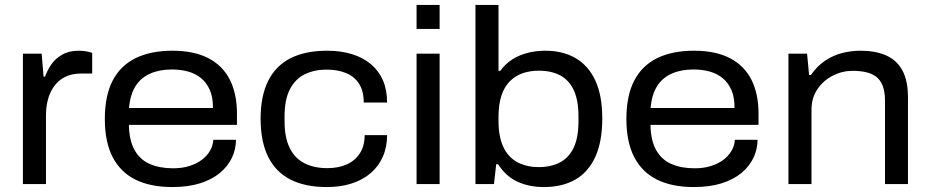

<svg xmlns="http://www.w3.org/2000/svg" viewBox="-20 -744 3757 776"><path d="M72.6 0V-527H148.4L156.1 -434.4H162.1Q170.4 -458.1 186.5 -482.3Q202.6 -506.4 230.6 -522.7Q258.5 -539 297.8 -539Q313.4 -539 328 -536.5Q342.5 -533.9 352.6 -530.4V-446.8H309.3Q269.6 -446.8 242.5 -432.9Q215.4 -418.9 198.1 -394.5Q180.9 -370.1 173.4 -340.5Q165.8 -311 165.8 -278.9V0Z M676.2 12Q588.7 12 528.1 -17.7Q467.5 -47.5 435.6 -108.5Q403.7 -169.5 403.7 -263Q403.7 -357 435.1 -417.8Q466.5 -478.5 527.6 -508.8Q588.6 -539 677 -539Q764.2 -539 822.3 -508.8Q880.3 -478.6 909 -421.7Q937.7 -364.8 937.7 -284.9V-239.3H501Q502.1 -176.5 524 -137.4Q546 -98.3 585.8 -81.1Q625.5 -63.8 680.1 -63.8Q715.9 -63.8 745.2 -73Q774.5 -82.2 795.4 -97.8Q816.3 -113.4 828.7 -134.6Q841 -155.8 842 -178.9H933.9Q933.4 -140.3 917.2 -106.1Q900.9 -72 869.1 -45.3Q837.3 -18.7 789.1 -3.3Q741 12 676.2 12ZM501.5 -307.6H840.8Q840.8 -351.5 827.8 -381Q814.7 -410.6 791.6 -429Q768.5 -447.4 738.6 -455.3Q708.8 -463.2 674.8 -463.2Q624.7 -463.2 586.9 -446.5Q549.1 -429.8 527.6 -395.6Q506.1 -361.3 501.5 -307.6Z M1300.8 12Q1212.9 12 1153.5 -18.5Q1094.2 -48.9 1063.7 -110.4Q1033.3 -171.9 1033.3 -264Q1033.3 -355.2 1063.5 -416.4Q1093.7 -477.6 1153.5 -508.3Q1213.4 -539 1301.7 -539Q1358.3 -539 1403.1 -525Q1447.9 -511.1 1479.5 -484.3Q1511.1 -457.5 1527.8 -419Q1544.5 -380.4 1544.5 -329.7H1450.1Q1450.1 -375.3 1431.6 -404.9Q1413 -434.4 1379.1 -448.5Q1345.2 -462.6 1300.7 -462.6Q1248.9 -462.6 1210.6 -443.2Q1172.4 -423.8 1151.2 -382.3Q1130.1 -340.7 1130.1 -273.8V-253.2Q1130.1 -188.2 1150.8 -146.2Q1171.4 -104.1 1210.5 -84.2Q1249.6 -64.4 1302.9 -64.4Q1347.4 -64.4 1381.3 -79.4Q1415.2 -94.5 1434.5 -124.5Q1453.8 -154.6 1453.8 -197.9H1544.5Q1544.5 -149.5 1527.3 -110.7Q1510.1 -71.8 1478.5 -44.6Q1446.9 -17.4 1402.2 -2.7Q1357.4 12 1300.8 12Z M1663.6 -627V-724H1756.8V-627ZM1663.6 0V-527H1756.8V0Z M2178 12Q2117.7 12 2070.6 -10.1Q2023.6 -32.3 1993.1 -80.2H1985.5L1976.4 0H1901.6V-724H1994.8V-457.5H2001.8Q2021.8 -485.2 2049.4 -503.2Q2077.1 -521.1 2111.4 -530Q2145.6 -539 2184.1 -539Q2254.9 -539 2306.4 -509Q2358 -479.1 2386.1 -418.5Q2414.2 -358 2414.2 -265.4Q2414.2 -171.4 2385.9 -109.6Q2357.5 -47.9 2304.9 -18Q2252.4 12 2178 12ZM2158 -68.7Q2207.4 -68.7 2243.3 -87.6Q2279.2 -106.4 2298.6 -147.2Q2318 -187.9 2318 -253.7V-272.8Q2318 -338.2 2299.3 -378.9Q2280.5 -419.6 2244.7 -439Q2208.8 -458.3 2157.6 -458.3Q2122.6 -458.3 2093.1 -448.3Q2063.6 -438.2 2041.2 -416.1Q2018.8 -394 2006.8 -358.1Q1994.8 -322.1 1994.8 -270.8V-255.6Q1994.8 -192.7 2013.6 -151.5Q2032.4 -110.3 2069.2 -89.5Q2106 -68.7 2158 -68.7Z M2784.2 12Q2696.7 12 2636.1 -17.7Q2575.5 -47.5 2543.6 -108.5Q2511.7 -169.5 2511.7 -263Q2511.7 -357 2543.1 -417.8Q2574.5 -478.5 2635.6 -508.8Q2696.6 -539 2785 -539Q2872.2 -539 2930.3 -508.8Q2988.3 -478.6 3017 -421.7Q3045.7 -364.8 3045.7 -284.9V-239.3H2609Q2610.1 -176.5 2632 -137.4Q2654 -98.3 2693.8 -81.1Q2733.5 -63.8 2788.1 -63.8Q2823.9 -63.8 2853.2 -73Q2882.5 -82.2 2903.4 -97.8Q2924.3 -113.4 2936.7 -134.6Q2949 -155.8 2950 -178.9H3041.9Q3041.4 -140.3 3025.2 -106.1Q3008.9 -72 2977.1 -45.3Q2945.3 -18.7 2897.1 -3.3Q2849 12 2784.2 12ZM2609.5 -307.6H2948.8Q2948.8 -351.5 2935.8 -381Q2922.7 -410.6 2899.6 -429Q2876.5 -447.4 2846.6 -455.3Q2816.8 -463.2 2782.8 -463.2Q2732.7 -463.2 2694.9 -446.5Q2657.1 -429.8 2635.6 -395.6Q2614.1 -361.3 2609.5 -307.6Z M3166.6 0V-527H3241.9L3250.1 -441H3257.6Q3282.4 -477.1 3314.8 -498.7Q3347.2 -520.4 3383.9 -529.7Q3420.6 -539 3457.7 -539Q3518.4 -539 3561.2 -520.1Q3604.1 -501.2 3626.9 -459.8Q3649.7 -418.4 3649.7 -350.2V0H3556.9V-335.5Q3556.9 -373.4 3547.5 -397.3Q3538.1 -421.3 3520.6 -434.3Q3503.1 -447.2 3479.1 -452.5Q3455 -457.8 3426.7 -457.8Q3384.6 -457.8 3346.4 -438.5Q3308.1 -419.2 3284 -383.9Q3259.8 -348.6 3259.8 -299.9V0Z"/></svg>

Font: Archivo SemiBold SemiExpanded
Style: Regular
Weight: 600
Width: 6
Version: Version 2.001